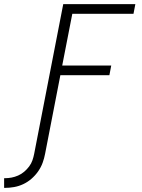

<svg xmlns="http://www.w3.org/2000/svg" viewBox="-120 -690 690 932"><path d="M-100 222V175H-96Q-80 175 -64 172Q-48 169 -32 162Q-16 155 -2.5 143.5Q11 132 21.5 118Q32 104 37.5 88Q43 72 46 56L187 -670H537L528 -623H231L182 -372H420L411 -325H173L99 56Q95 78 87 100Q79 122 65 142Q51 162 32.5 178Q14 194 -7.5 204Q-29 214 -51.5 218Q-74 222 -96 222Z"/></svg>

Font: Lode Dark Term
Style: Italic
Weight: 400
Italic angle: -11°
Monospace: yes
Designer: Belleve Invis
Foundry: Belleve Invis
Version: Version 29.2.0